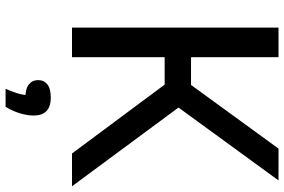

<svg xmlns="http://www.w3.org/2000/svg" viewBox="-185 -595 1018 688"><g transform="rotate(90 324.0 -251.0)"><path d="M530 0 249 -378 512.5 -740H626.5L354 -366L355.5 -395L647.5 0ZM79 0V-740H185V0ZM169 -332V-426.5H294.5V-332ZM298 238Q312 207.5 317 185.8Q322 164 322 142L339.5 167H330.5Q298 167 282.5 154.5Q267 142 267 121.5Q267 100.5 282.5 88.2Q298 76 329.5 76Q362 76 378 91.5Q394 107 394 137Q394 160 385.8 187.2Q377.5 214.5 362.5 238Z"/></g></svg>

Font: Encode Sans SC Condensed Thin Medium
Style: Regular
Weight: 500
Version: Version 3.002